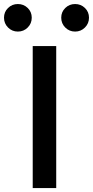

<svg xmlns="http://www.w3.org/2000/svg" viewBox="-74 -953 471 973"><path d="M210.9 0H91.8V-719.7H210.9ZM377 -863.3Q377 -834 356.4 -813.5Q335.9 -793 306.6 -793Q277.3 -793 256.8 -813.5Q236.3 -834 236.3 -863.3Q236.3 -892.6 256.8 -912.6Q277.3 -932.6 306.6 -932.6Q335.9 -932.6 356.4 -912.6Q377 -892.6 377 -863.3ZM86.9 -863.3Q86.9 -834 66.4 -813.5Q45.9 -793 16.6 -793Q-12.7 -793 -33.2 -813.5Q-53.7 -834 -53.7 -863.3Q-53.7 -892.6 -33.2 -912.6Q-12.7 -932.6 16.6 -932.6Q45.9 -932.6 66.4 -912.6Q86.9 -892.6 86.9 -863.3Z"/></svg>

Font: Allerta
Style: Regular
Weight: 400
Designer: Matt McInerney
Foundry: Matt McInerney
Version: Version 1.0